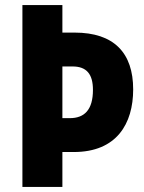

<svg xmlns="http://www.w3.org/2000/svg" viewBox="-20 -734 567 754"><path d="M503 -383C503 -526 428 -606 273 -606H225V-714H68V0H225V-137H270C438 -137 503 -248 503 -383ZM254 -270H225V-473H265C320 -473 345 -443 345 -381C345 -302 311 -270 254 -270Z"/></svg>

Font: Noto Sans Khmer UI Condensed ExtraBold
Style: Regular
Weight: 800
Width: 3
Designer: Danh Hong and the Monotype Design Team
Foundry: Monotype Imaging Inc.
Version: Version 2.002